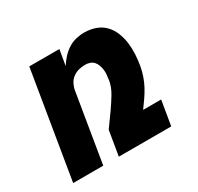

<svg xmlns="http://www.w3.org/2000/svg" viewBox="-119 -670 838 812"><g transform="rotate(-30 300.0 -264.0)"><path d="M21 0 107 -520H254L241 -444Q252 -462 267 -478.5Q282 -495 300 -506.5Q318 -518 338.5 -523Q359 -528 379 -528Q408 -528 433.5 -519Q459 -510 477 -491.5Q495 -473 505 -448Q515 -423 518.5 -396Q522 -369 520.5 -341Q519 -313 514 -285Q510 -263 502.5 -241Q495 -219 484 -198.5Q473 -178 459.5 -158.5Q446 -139 432 -120H520L500 0H244L264 -120L312 -187Q331 -214 348 -242.5Q365 -271 370 -301V-304Q372 -316 373 -327.5Q374 -339 372.5 -350.5Q371 -362 367 -373Q363 -384 356 -392Q349 -400 338 -404Q327 -408 315 -408Q299 -408 283 -404Q267 -400 253.5 -389.5Q240 -379 232.5 -363.5Q225 -348 223 -333L168 0Z"/></g></svg>

Font: Iosevka Heavy Extended
Style: Italic
Weight: 900
Width: 7
Italic angle: -9°
Monospace: yes
Designer: Belleve Invis
Foundry: Belleve Invis
Version: Version 32.5.0; ttfautohint (v1.8.4)